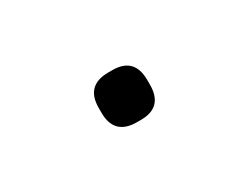

<svg xmlns="http://www.w3.org/2000/svg" viewBox="-28 -421 363 281"><g transform="rotate(-30 154.0 -280.0)"><path d="M113 -276V-284Q113 -322 151 -322H158Q195 -322 195 -284V-276Q195 -238 158 -238H151Q113 -238 113 -276Z"/></g></svg>

Font: Krub Light
Style: Regular
Weight: 300
Designer: Ekaluck Peanpanawate
Foundry: Cadson Demak Co.,Ltd.
Version: Version 1.000; ttfautohint (v1.6)